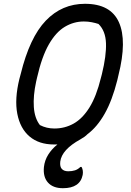

<svg xmlns="http://www.w3.org/2000/svg" viewBox="-20 -740 690 1010"><path d="M427 -720Q562 -720 605.5 -623Q649 -526 603 -344L597 -318Q570 -211 530.5 -141.5Q491 -72 440 -34Q428 -21 403 -7Q305 47 297 110Q294 137 305.5 149Q317 161 339 161Q359 161 374.5 156Q390 151 403 138H409Q419 156 415 180Q401 250 311 250Q259 250 232.5 220.5Q206 191 211 139Q215 103 234 73Q253 43 282 20Q273 20 264 20Q185 20 135.5 -22Q86 -64 71 -141.5Q56 -219 82 -325L89 -351Q136 -543 221 -631.5Q306 -720 427 -720ZM170 -310Q154 -236 158 -177Q162 -118 190 -82Q225 -64 266 -64Q321 -64 367.5 -90Q414 -116 450.5 -174.5Q487 -233 511 -331L516 -350Q540 -448 537.5 -513Q535 -578 498 -614Q483 -619 463 -623Q443 -627 421 -627Q368 -627 321 -599Q274 -571 237 -506.5Q200 -442 175 -332Z"/></svg>

Font: Recursive Sn Csl St
Style: Italic
Weight: 400
Italic angle: -15°
Version: Version 1.079;hotconv 1.0.112;makeotfexe 2.5.65598; ttfautoh